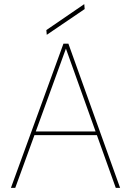

<svg xmlns="http://www.w3.org/2000/svg" viewBox="-20 -912 635 932"><path d="M33 0 288 -700H312L563 0H542L300 -676L54 0ZM132 -256 141 -274H457L466 -256ZM207 -743 205 -766 389 -892 391 -868Z"/></svg>

Font: DM Sans 17pt Thin
Style: Regular
Weight: 250
Version: Version 4.004;gftools[0.9.30]